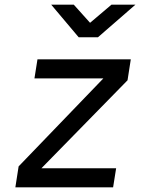

<svg xmlns="http://www.w3.org/2000/svg" viewBox="-20 -805 640 825"><path d="M46 0 60 -90 424 -468H128L141 -550H542L528 -460L158 -82H479L466 0ZM318 -645 200 -785H297L367 -707L459 -785H562L401 -645Z"/></svg>

Font: NKDuy Mono
Style: Italic
Weight: 400
Italic angle: -9°
Monospace: yes
Designer: NKDuy
Foundry: NKDuy
Version: Version 2.251; ttfautohint (v1.8.4.7-5d5b)